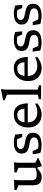

<svg xmlns="http://www.w3.org/2000/svg" viewBox="1349 -2123 784 3522"><g transform="rotate(-90 1741.0 -362.0)"><path d="M196 -168Q196 -136.5 206.2 -117Q216.5 -97.5 240 -88.8Q263.5 -80 302 -80Q335.5 -80 369.8 -88Q404 -96 428.5 -108L439 -86Q400 -54.5 373.8 -35.2Q347.5 -16 328.2 -6.2Q309 3.5 291 6.8Q273 10 250 10Q174 10 138.8 -28.8Q103.5 -67.5 103.5 -144V-416.5L17 -449.5V-490.5L205.5 -496L196 -424ZM453.5 9.5 423.5 -80.5V-416.5L340 -449.5V-490.5L525 -496L516.5 -424V-107Q521 -104.5 531.5 -98.8Q542 -93 555.2 -86.5Q568.5 -80 580.8 -74.2Q593 -68.5 601 -65.5V-46L470.5 9.5Z M891 -500.5Q926.5 -500.5 959.2 -494.8Q992 -489 1033 -476L1046 -346.5H989L934 -470L1002.5 -418Q970.5 -431.5 939.8 -438Q909 -444.5 883 -444.5Q826.5 -444.5 797.5 -427.5Q768.5 -410.5 768.5 -378.5Q768.5 -346.5 787.8 -330.2Q807 -314 838.5 -306.5Q870 -299 907 -292Q935 -286.5 963 -278.8Q991 -271 1014.5 -256.2Q1038 -241.5 1052 -215.2Q1066 -189 1066 -147Q1066 -96.5 1040.5 -61.8Q1015 -27 965.5 -9.2Q916 8.5 843.5 8.5Q806 8.5 764.5 2.2Q723 -4 694.5 -15.5L672.5 -154H731.5L794 -17L732.5 -66Q751 -59 769.5 -55.2Q788 -51.5 806.5 -50.2Q825 -49 842.5 -49Q912.5 -49 947 -69Q981.5 -89 981.5 -129.5Q981.5 -158 966.5 -174Q951.5 -190 927 -198Q902.5 -206 873.8 -210.8Q845 -215.5 817 -221.5Q780.5 -229.5 750.2 -243.8Q720 -258 702.5 -285.8Q685 -313.5 685 -361Q685 -406.5 710 -437.5Q735 -468.5 781.5 -484.5Q828 -500.5 891 -500.5Z M1397.5 -500.5Q1470.5 -500.5 1515.8 -470.8Q1561 -441 1582.8 -384Q1604.5 -327 1606 -244.5H1241L1239 -304L1539 -307L1509 -294Q1507 -344.5 1493.2 -376.2Q1479.5 -408 1454.5 -423Q1429.5 -438 1394 -438Q1350.5 -438 1319.5 -419.5Q1288.5 -401 1272 -363Q1255.5 -325 1255.5 -265Q1255.5 -198.5 1277.2 -155.2Q1299 -112 1341.8 -91.2Q1384.5 -70.5 1448 -70.5Q1477.5 -70.5 1504.2 -76Q1531 -81.5 1555 -90.5Q1579 -99.5 1600.5 -110L1604 -67Q1573 -43 1538.8 -25.8Q1504.5 -8.5 1470.5 0.8Q1436.5 10 1405.5 10Q1332.5 10 1278.2 -19.5Q1224 -49 1193.8 -104.5Q1163.5 -160 1163.5 -238.5Q1163.5 -317 1192.5 -376Q1221.5 -435 1274 -467.8Q1326.5 -500.5 1397.5 -500.5Z M1858 -61.5 1936.5 -40.5V0H1684V-40.5L1765.5 -61.5V-623.5Q1759 -627.5 1742.5 -634.5Q1726 -641.5 1705 -649.8Q1684 -658 1664.5 -665V-697L1848.5 -734H1867L1858 -636.5Z M2249 -500.5Q2322 -500.5 2367.2 -470.8Q2412.5 -441 2434.2 -384Q2456 -327 2457.5 -244.5H2092.5L2090.5 -304L2390.5 -307L2360.5 -294Q2358.5 -344.5 2344.8 -376.2Q2331 -408 2306 -423Q2281 -438 2245.5 -438Q2202 -438 2171 -419.5Q2140 -401 2123.5 -363Q2107 -325 2107 -265Q2107 -198.5 2128.8 -155.2Q2150.5 -112 2193.2 -91.2Q2236 -70.5 2299.5 -70.5Q2329 -70.5 2355.8 -76Q2382.5 -81.5 2406.5 -90.5Q2430.5 -99.5 2452 -110L2455.5 -67Q2424.5 -43 2390.2 -25.8Q2356 -8.5 2322 0.8Q2288 10 2257 10Q2184 10 2129.8 -19.5Q2075.5 -49 2045.2 -104.5Q2015 -160 2015 -238.5Q2015 -317 2044 -376Q2073 -435 2125.5 -467.8Q2178 -500.5 2249 -500.5Z M2772.5 -500.5Q2808 -500.5 2840.8 -494.8Q2873.5 -489 2914.5 -476L2927.5 -346.5H2870.5L2815.5 -470L2884 -418Q2852 -431.5 2821.2 -438Q2790.5 -444.5 2764.5 -444.5Q2708 -444.5 2679 -427.5Q2650 -410.5 2650 -378.5Q2650 -346.5 2669.2 -330.2Q2688.5 -314 2720 -306.5Q2751.5 -299 2788.5 -292Q2816.5 -286.5 2844.5 -278.8Q2872.5 -271 2896 -256.2Q2919.5 -241.5 2933.5 -215.2Q2947.5 -189 2947.5 -147Q2947.5 -96.5 2922 -61.8Q2896.5 -27 2847 -9.2Q2797.5 8.5 2725 8.5Q2687.5 8.5 2646 2.2Q2604.5 -4 2576 -15.5L2554 -154H2613L2675.5 -17L2614 -66Q2632.5 -59 2651 -55.2Q2669.5 -51.5 2688 -50.2Q2706.5 -49 2724 -49Q2794 -49 2828.5 -69Q2863 -89 2863 -129.5Q2863 -158 2848 -174Q2833 -190 2808.5 -198Q2784 -206 2755.2 -210.8Q2726.5 -215.5 2698.5 -221.5Q2662 -229.5 2631.8 -243.8Q2601.5 -258 2584 -285.8Q2566.5 -313.5 2566.5 -361Q2566.5 -406.5 2591.5 -437.5Q2616.5 -468.5 2663 -484.5Q2709.5 -500.5 2772.5 -500.5Z M3258 -500.5Q3293.5 -500.5 3326.2 -494.8Q3359 -489 3400 -476L3413 -346.5H3356L3301 -470L3369.5 -418Q3337.5 -431.5 3306.8 -438Q3276 -444.5 3250 -444.5Q3193.5 -444.5 3164.5 -427.5Q3135.5 -410.5 3135.5 -378.5Q3135.5 -346.5 3154.8 -330.2Q3174 -314 3205.5 -306.5Q3237 -299 3274 -292Q3302 -286.5 3330 -278.8Q3358 -271 3381.5 -256.2Q3405 -241.5 3419 -215.2Q3433 -189 3433 -147Q3433 -96.5 3407.5 -61.8Q3382 -27 3332.5 -9.2Q3283 8.5 3210.5 8.5Q3173 8.5 3131.5 2.2Q3090 -4 3061.5 -15.5L3039.5 -154H3098.5L3161 -17L3099.5 -66Q3118 -59 3136.5 -55.2Q3155 -51.5 3173.5 -50.2Q3192 -49 3209.5 -49Q3279.5 -49 3314 -69Q3348.5 -89 3348.5 -129.5Q3348.5 -158 3333.5 -174Q3318.5 -190 3294 -198Q3269.5 -206 3240.8 -210.8Q3212 -215.5 3184 -221.5Q3147.5 -229.5 3117.2 -243.8Q3087 -258 3069.5 -285.8Q3052 -313.5 3052 -361Q3052 -406.5 3077 -437.5Q3102 -468.5 3148.5 -484.5Q3195 -500.5 3258 -500.5Z"/></g></svg>

Font: Newsreader 9pt
Style: Regular
Weight: 400
Designer: Hugues Gentile
Foundry: Production Type
Version: Version 1.003